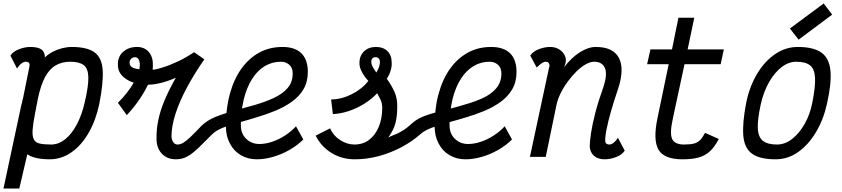

<svg xmlns="http://www.w3.org/2000/svg" viewBox="-23 -902 4843 1104"><path d="M390 -632Q478 -632 520.5 -601Q563 -570 567.5 -498.5Q572 -427 548 -305Q529 -213 488 -140.5Q447 -68 389 -27Q331 14 262 14Q232 14 207.5 10.5Q183 7 164.5 0.5Q146 -6 134 -15L88 182H-3L97 -286Q98 -291 99.5 -297.5Q101 -304 104 -313Q105 -316 105.5 -321.5Q106 -327 109 -335L145 -513Q146 -517 146.5 -521.5Q147 -526 147 -530Q147 -539 141 -543Q135 -547 126 -547Q113 -547 99.5 -536.5Q86 -526 75 -508L37 -582Q51 -605 85 -618.5Q119 -632 152 -632Q194 -632 214.5 -618Q235 -604 235 -572Q256 -592 281.5 -605Q307 -618 335 -625Q363 -632 390 -632ZM464 -313Q486 -406 485 -457Q484 -508 458.5 -527.5Q433 -547 381 -547Q333 -547 297 -526Q261 -505 236 -458.5Q211 -412 195 -335L179 -252Q167 -192 164.5 -155.5Q162 -119 171.5 -100.5Q181 -82 205.5 -76.5Q230 -71 271 -71Q314 -71 352 -101.5Q390 -132 419 -187Q448 -242 464 -313Z M1135 -178Q1166 -209 1216 -230Q1246 -242 1279 -252Q1285 -311 1299 -363Q1322 -447 1365 -507Q1408 -567 1467.5 -599.5Q1527 -632 1601 -632Q1673 -632 1710 -595.5Q1747 -559 1747 -489Q1747 -431 1722.5 -389.5Q1698 -348 1655.5 -317.5Q1613 -287 1561 -265.5Q1509 -244 1454 -228Q1407 -213 1362 -201Q1362 -191 1362 -180Q1362 -133 1393 -103.5Q1424 -74 1468 -74Q1504 -74 1542.5 -87Q1581 -100 1617 -123.5Q1653 -147 1679 -176L1721 -100Q1687 -66 1641.5 -40Q1596 -14 1547 0Q1498 14 1454 14Q1402 14 1361.5 -10Q1321 -34 1299 -77Q1276 -119 1276 -174Q1266 -170 1257 -167Q1216 -150 1195 -128Q1153 -86 1120.5 -54Q1088 -22 1057 -4Q1026 14 989 14Q937 14 906.5 -19.5Q876 -53 877 -107Q876 -158 887.5 -213Q899 -268 924.5 -328Q950 -388 988 -455Q943 -435 901.5 -425Q860 -415 832 -415Q830 -415 828 -415Q811 -379 786 -341Q752 -289 706 -240L655 -311Q712 -367 746 -427Q722 -434 703 -447Q654 -479 655 -529Q653 -575 684.5 -603.5Q716 -632 765 -632Q808 -632 833 -602.5Q858 -573 856 -524Q856 -513 855 -501Q880 -503 912 -514Q954 -527 1001.5 -549.5Q1049 -572 1093 -602L1152 -561Q1095 -479 1052.5 -400Q1010 -321 986.5 -249Q963 -177 963 -116Q965 -95 974.5 -83Q984 -71 997 -71Q1014 -71 1031.5 -81.5Q1049 -92 1073.5 -115.5Q1098 -139 1135 -178ZM1368 -278Q1406 -288 1444 -299Q1502 -316 1551 -338.5Q1600 -361 1630 -395Q1660 -429 1660 -480Q1660 -512 1640.5 -529.5Q1621 -547 1592 -547Q1541 -547 1499 -521.5Q1457 -496 1426.5 -448Q1396 -400 1379 -332Q1373 -306 1368 -278ZM778 -504Q781 -517 781 -528Q781 -548 774 -560.5Q767 -573 754 -573Q740 -573 731 -564Q722 -555 722 -542Q722 -516 755 -508Q765 -505 778 -504Z M2350 -196Q2378 -221 2426 -238Q2451 -247 2480 -255Q2485 -313 2499 -363Q2522 -447 2565 -507Q2608 -567 2667.5 -599.5Q2727 -632 2801 -632Q2873 -632 2910 -595.5Q2947 -559 2947 -489Q2947 -431 2922.5 -389Q2898 -347 2856 -316.5Q2814 -286 2762.5 -264.5Q2711 -243 2656 -227Q2607 -212 2562 -200Q2562 -190 2562 -180Q2562 -133 2593 -103.5Q2624 -74 2668 -74Q2704 -74 2742.5 -87Q2781 -100 2817 -123.5Q2853 -147 2879 -176L2921 -100Q2887 -66 2841.5 -40Q2796 -14 2747 0Q2698 14 2654 14Q2602 14 2561.5 -10Q2521 -34 2499 -77Q2477 -119 2476 -173Q2466 -170 2458 -167Q2417 -151 2395 -131Q2345 -87 2283 -54.5Q2221 -22 2153.5 -4Q2086 14 2017 14Q1942 14 1882.5 -23Q1823 -60 1792 -122L1875 -164Q1893 -122 1933 -96.5Q1973 -71 2015 -71Q2064 -71 2099.5 -98Q2135 -125 2155 -173Q2175 -221 2175 -284Q2174 -310 2165.5 -328Q2157 -346 2146 -366Q2114 -332 2071.5 -305.5Q2029 -279 1982.5 -263.5Q1936 -248 1891 -246L1881 -330Q1942 -331 2001 -361Q2060 -391 2095 -437Q2072 -461 2057.5 -489Q2043 -517 2044 -538Q2043 -580 2069.5 -606Q2096 -632 2138 -632Q2181 -632 2205 -608Q2229 -584 2229 -544Q2231 -525 2224 -499Q2217 -473 2201 -449Q2227 -414 2245 -374.5Q2263 -335 2261 -286Q2261 -233 2250.5 -193Q2240 -153 2209 -111Q2225 -120 2243.5 -126.5Q2262 -133 2288 -148Q2314 -163 2350 -196ZM2569 -278Q2608 -288 2647 -300Q2705 -316 2753 -338Q2801 -360 2830.5 -394.5Q2860 -429 2860 -480Q2860 -512 2840.5 -529.5Q2821 -547 2792 -547Q2741 -547 2699 -521.5Q2657 -496 2626.5 -448Q2596 -400 2579 -332Q2573 -306 2569 -278ZM2141 -485Q2152 -503 2156 -515.5Q2160 -528 2161 -539Q2163 -554 2156.5 -563.5Q2150 -573 2137 -573Q2126 -574 2119 -567Q2112 -560 2112 -548Q2112 -533 2119.5 -518.5Q2127 -504 2141 -485Z M3530 -110 3569 -36Q3555 -13 3521 0.5Q3487 14 3454 14Q3415 14 3392.5 -6Q3370 -26 3368 -59Q3368 -88 3375.5 -137.5Q3383 -187 3400 -253Q3417 -319 3445 -397Q3471 -474 3455.5 -510.5Q3440 -547 3393 -547Q3372 -547 3345.5 -532.5Q3319 -518 3292.5 -492Q3266 -466 3242 -433.5Q3218 -401 3200.5 -365.5Q3183 -330 3176 -295L3115 0H3024L3134 -513Q3134 -516 3136 -520.5Q3138 -525 3136 -530Q3134 -539 3129 -543Q3124 -547 3114 -547Q3106 -547 3095 -540.5Q3084 -534 3063 -514L3026 -582Q3040 -605 3073.5 -618.5Q3107 -632 3141 -632Q3171 -632 3193.5 -617.5Q3216 -603 3226 -579.5Q3236 -556 3225 -527L3220 -515Q3264 -572 3312 -602Q3360 -632 3403 -632Q3503 -632 3536 -568.5Q3569 -505 3530 -388Q3507 -321 3490.5 -263Q3474 -205 3465 -160Q3456 -115 3457 -89Q3458 -80 3464.5 -75.5Q3471 -71 3480 -71Q3493 -71 3506.5 -82Q3520 -93 3530 -110Z M3901 14Q3795 14 3763 -42Q3731 -98 3758 -225L3822 -533H3698L3717 -618H3841L3878 -800H3969L3931 -618H4139L4121 -533H3913L3846 -221Q3827 -136 3841.5 -103.5Q3856 -71 3910 -71Q3948 -71 3969 -77Q3990 -83 4004 -98Q4018 -113 4031 -138L4110 -103Q4087 -58 4059.5 -32.5Q4032 -7 3994.5 3.5Q3957 14 3901 14Z M4436 14Q4346 14 4301.5 -18Q4257 -50 4251 -122Q4245 -194 4268 -313Q4287 -405 4330 -477Q4373 -549 4433.5 -590.5Q4494 -632 4564 -632Q4654 -632 4699.5 -600Q4745 -568 4752 -496Q4759 -424 4732 -305Q4712 -214 4668.5 -141.5Q4625 -69 4566 -27.5Q4507 14 4436 14ZM4445 -71Q4490 -71 4531 -102.5Q4572 -134 4603.5 -189Q4635 -244 4648 -313Q4666 -403 4663.5 -454Q4661 -505 4635 -526Q4609 -547 4555 -547Q4511 -547 4470.5 -515.5Q4430 -484 4399 -429.5Q4368 -375 4352 -305Q4332 -215 4334.5 -164Q4337 -113 4364 -92Q4391 -71 4445 -71ZM4569 -674 4519 -738 4713 -882 4762 -818Z"/></svg>

Font: Victor Mono Thin SemiBold
Style: Italic
Weight: 600
Italic angle: -12°
Monospace: yes
Version: Version 1.561;gftools[0.9.30]